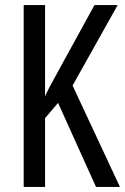

<svg xmlns="http://www.w3.org/2000/svg" viewBox="-20 -734 491 754"><path d="M451 0H357L208 -330L157 -270V0H73V-714H157V-356Q168 -382 211 -459L351 -714H442L265 -398Z"/></svg>

Font: Noto Sans Bengali ExtraCondensed
Style: Regular
Weight: 400
Width: 2
Designer: Jelle Bosma - Monotype Design Team
Foundry: Monotype Imaging Inc.
Version: Version 2.003; ttfautohint (v1.8.4.7-5d5b)